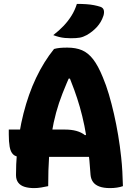

<svg xmlns="http://www.w3.org/2000/svg" viewBox="-20 -954 690 984"><path d="M25 -290H314Q346 -290 371.5 -283Q397 -276 416 -261L451 -276V-150H85Q60 -150 47 -163Q34 -176 29.5 -202Q25 -228 25 -265ZM227 0Q209 4 190.5 7Q172 10 155 10Q127 10 106 3.5Q85 -3 73.5 -18Q62 -33 62 -57Q62 -112 66.5 -166Q71 -220 79.5 -272Q88 -324 100.5 -373Q113 -422 129 -467.5Q145 -513 165 -555Q185 -597 208 -634Q231 -671 257 -703Q271 -707 287 -708.5Q303 -710 325 -710Q369 -710 400.5 -696.5Q432 -683 457.5 -650Q483 -617 507 -558Q524 -518 538 -470.5Q552 -423 564 -370.5Q576 -318 585.5 -261.5Q595 -205 601 -148Q605 -112 607 -75Q609 -38 610 0Q596 5 579 7.5Q562 10 544 10Q511 10 489.5 2Q468 -6 457 -21Q446 -36 444 -58Q439 -135 431 -196.5Q423 -258 412.5 -309.5Q402 -361 389 -406Q376 -451 360.5 -493.5Q345 -536 327 -581L368 -551H302L345 -581Q320 -525 300.5 -475.5Q281 -426 267.5 -376.5Q254 -327 245 -271.5Q236 -216 231.5 -150Q227 -84 227 0ZM374 -934Q401 -934 422.5 -932.5Q444 -931 462 -927.5Q480 -924 495 -919Q509 -914 512 -901.5Q515 -889 510 -873Q504 -855 495.5 -841Q487 -827 476.5 -815.5Q466 -804 453 -793.5Q440 -783 424 -774Q406 -764 388.5 -761Q371 -758 343 -758Q327 -758 312 -759.5Q297 -761 283 -764.5Q269 -768 253 -774Q284 -798 307 -822.5Q330 -847 347 -874.5Q364 -902 374 -934Z"/></svg>

Font: Recursive Casual ExtraBold
Style: Regular
Weight: 800
Version: Version 1.047